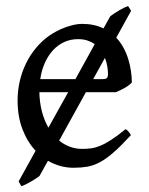

<svg xmlns="http://www.w3.org/2000/svg" viewBox="-20 -549 502 645"><path d="M342.8 -300.8Q342.8 -310.5 340.6 -325Q338.4 -339.4 332.5 -354.5L293 -283.2H324.2Q335.4 -283.2 339.1 -286.9Q342.8 -290.5 342.8 -300.8ZM112.3 -239.3Q112.8 -205.6 120.6 -175.3Q128.4 -145 142.6 -120.1L209 -239.3ZM242.2 -417.5Q216.8 -417.5 195.6 -407.7Q174.3 -397.9 158 -380.1Q141.6 -362.3 130.6 -337.6Q119.6 -313 115.2 -283.2H233.4L298.3 -400.9Q287.6 -408.2 273.9 -412.8Q260.3 -417.5 242.2 -417.5ZM420.4 -512.7 370.6 -422.4Q384.8 -407.2 394.8 -388.7Q404.8 -370.1 410.9 -350.3Q417 -330.6 419.9 -310.5Q422.9 -290.5 422.9 -272Q414.1 -262.2 399.4 -253.9Q384.8 -245.6 369.1 -239.3H268.6L178.7 -76.7Q194.8 -63.5 214.4 -56.2Q233.9 -48.8 256.8 -48.8Q272 -48.8 286.4 -50.8Q300.8 -52.7 317.4 -59.6Q334 -66.4 354.2 -79.6Q374.5 -92.8 401.9 -115.2Q408.2 -111.8 412.8 -105.5Q417.5 -99.1 419.9 -95.2Q387.2 -59.6 362.5 -37.8Q337.9 -16.1 316.2 -4.4Q294.4 7.3 273.2 11Q252 14.6 227.1 14.6Q203.6 14.6 182.1 8.5Q160.6 2.4 141.1 -8.8L112.8 42Q108.4 45.9 100.3 51Q92.3 56.2 83.5 61.3Q74.7 66.4 66.2 70.6Q57.6 74.7 51.8 76.7L42.5 60.5L99.6 -42.5Q71.8 -72.3 55.4 -115Q39.1 -157.7 39.1 -211.9Q39.1 -244.6 46.4 -276.4Q53.7 -308.1 67.6 -336.4Q81.5 -364.7 101.6 -388.7Q121.6 -412.6 147 -430.2Q157.7 -437.5 171.1 -444.6Q184.6 -451.7 199.2 -457Q213.9 -462.4 228.3 -465.6Q242.7 -468.8 255.9 -468.8Q296.4 -468.8 327.6 -453.6L350.6 -494.6Q364.7 -504.9 380.4 -514.2Q396 -523.4 410.2 -528.8Z"/></svg>

Font: Gentium Unicode
Style: Regular
Weight: 400
Version: Version 1.009